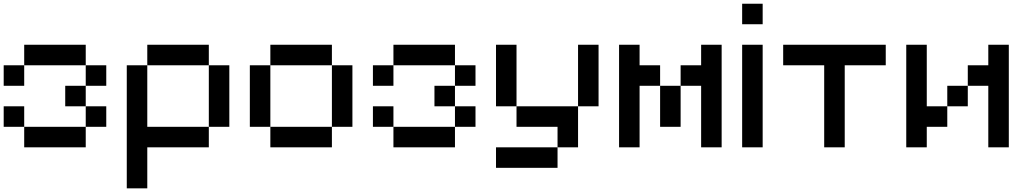

<svg xmlns="http://www.w3.org/2000/svg" viewBox="-20 -798 5596 1040"><path d="M111.1 -333.3H0V-444.4H111.1ZM444.4 -444.4H111.1V-555.6H444.4ZM444.4 0H111.1V-111.1H444.4ZM111.1 -111.1H0V-222.2H111.1ZM444.4 -222.2H333.3V-333.3H444.4ZM555.6 -333.3H444.4V-444.4H555.6ZM555.6 -111.1H444.4V-222.2H555.6Z M1111.1 -444.4H777.8V-555.6H1111.1ZM777.8 0V222.2H666.7V-444.4H777.8V-111.1H1111.1V0ZM1222.2 -111.1H1111.1V-444.4H1222.2Z M1444.4 -111.1H1333.3V-444.4H1444.4ZM1777.8 -444.4H1444.4V-555.6H1777.8ZM1888.9 -111.1H1777.8V-444.4H1888.9ZM1777.8 0H1444.4V-111.1H1777.8Z M2111.1 -333.3H2000V-444.4H2111.1ZM2444.4 -444.4H2111.1V-555.6H2444.4ZM2444.4 0H2111.1V-111.1H2444.4ZM2111.1 -111.1H2000V-222.2H2111.1ZM2444.4 -222.2H2333.3V-333.3H2444.4ZM2555.6 -333.3H2444.4V-444.4H2555.6ZM2555.6 -111.1H2444.4V-222.2H2555.6Z M3222.2 -222.2H3111.1V-555.6H3222.2ZM3111.1 -222.2V0H3000V-111.1H2777.8V-222.2ZM2777.8 -222.2H2666.7V-555.6H2777.8ZM3000 111.1H2666.7V0H3000Z M3666.7 -111.1H3555.6V-333.3H3666.7ZM3777.8 -444.4V-555.6H3888.9V0H3777.8V-333.3H3666.7V-444.4ZM3444.4 -333.3V0H3333.3V-555.6H3444.4V-444.4H3555.6V-333.3Z M4111.1 0H4000V-555.6H4111.1ZM4111.1 -666.7H4000V-777.8H4111.1Z M4555.6 -444.4V0H4444.4V-444.4H4222.2V-555.6H4777.8V-444.4Z M5000 -111.1V0H4888.9V-555.6H5000V-222.2H5111.1V-111.1ZM5333.3 -444.4V-555.6H5444.4V0H5333.3V-333.3H5222.2V-444.4ZM5222.2 -222.2H5111.1V-333.3H5222.2Z"/></svg>

Font: Pixeloid Sans
Style: Regular
Weight: 400
Designer: GGBotNet
Foundry: GGBotNet
Version: 0.5